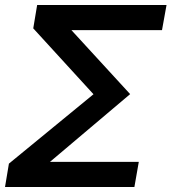

<svg xmlns="http://www.w3.org/2000/svg" viewBox="-29 -745 684 765"><path d="M6.5 -93 343.5 -369.5 103.5 -632 119 -725H634.5L616.5 -625H255.5L489.5 -370L170 -100H524L506.5 0H-9Z"/></svg>

Font: JuliaMono Medium
Style: Italic
Weight: 500
Italic angle: -9°
Monospace: yes
Designer: cormullion
Foundry: corm
Version: Version 0.054; ttfautohint (v1.8.4)